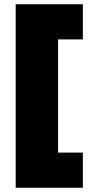

<svg xmlns="http://www.w3.org/2000/svg" viewBox="-20 -762 421 906"><path d="M54 -742H371V-576H254V-42H371V124H54Z"/></svg>

Font: TypoPRO Montserrat Alternates
Style: Regular
Weight: 900
Designer: Julieta Ulanovsky
Foundry: Julieta Ulanovsky
Version: Version 6.001